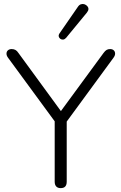

<svg xmlns="http://www.w3.org/2000/svg" viewBox="-20 -964 626 990"><path d="M293 6Q278 6 270 -2.5Q262 -11 262 -27V-366L277 -318L21 -667Q13 -678 13.5 -688.5Q14 -699 21.5 -705Q29 -711 40 -711Q51 -711 59.5 -706.5Q68 -702 75 -691L303 -379H285L514 -691Q522 -702 529.5 -706.5Q537 -711 548 -711Q559 -711 566 -705Q573 -699 573.5 -688.5Q574 -678 565 -666L310 -318L324 -366V-27Q324 6 293 6ZM321 -769Q314 -761 306 -760Q298 -759 291.5 -763.5Q285 -768 283 -775.5Q281 -783 287 -792L381 -928Q388 -939 397.5 -942Q407 -945 415.5 -942Q424 -939 430 -932.5Q436 -926 436 -917.5Q436 -909 428 -899Z"/></svg>

Font: Nunito ExtraLight Light
Style: Regular
Weight: 300
Version: Version 3.602